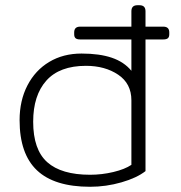

<svg xmlns="http://www.w3.org/2000/svg" viewBox="-20 -700 693 735"><path d="M55 -240Q55 -315 85 -373Q115 -431 168.5 -463Q222 -495 292 -495Q361 -495 408 -479Q455 -463 483 -429V-549H287Q275 -549 269.5 -553.5Q264 -558 264 -569V-576Q264 -598 287 -598H483V-657Q483 -680 506 -680H514Q537 -680 537 -657V-598H605Q628 -598 628 -576V-569Q628 -558 622.5 -553.5Q617 -549 605 -549H537V-45Q504 -19 445 -2Q386 15 325 15Q188 15 121.5 -48Q55 -111 55 -240ZM483 -69V-316Q483 -380 432.5 -414Q382 -448 309 -448Q208 -448 157.5 -391.5Q107 -335 107 -234Q107 -127 161 -79Q215 -31 325 -31Q370 -31 414 -41.5Q458 -52 483 -69Z"/></svg>

Font: Mitr ExtraLight
Style: Regular
Weight: 275
Designer: Thanarat Vachiruckul
Foundry: Cadson Demak Co.,Ltd.
Version: Version 1.001